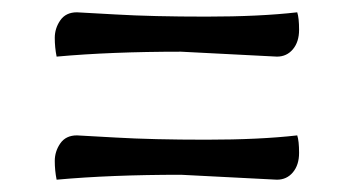

<svg xmlns="http://www.w3.org/2000/svg" viewBox="-20 -408 575 312"><path d="M430 -116 274 -124Q160 -124 72 -116Q69 -131 69 -146.5Q69 -162 78 -175Q87 -188 105 -188Q108 -188 168 -184.5Q228 -181 315 -181Q402 -181 463 -188Q466 -179 466 -159.5Q466 -140 456 -128Q446 -116 430 -116ZM430 -316 274 -324Q160 -324 72 -316Q69 -331 69 -346.5Q69 -362 78 -375Q87 -388 105 -388Q108 -388 168 -384.5Q228 -381 315 -381Q402 -381 463 -388Q466 -379 466 -359.5Q466 -340 456 -328Q446 -316 430 -316Z"/></svg>

Font: Overlock
Style: Regular
Weight: 400
Designer: Dario Muhafara
Foundry: Dario Manuel Muhafara
Version: Version 1.002